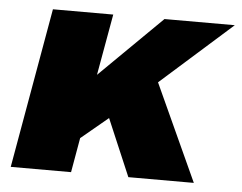

<svg xmlns="http://www.w3.org/2000/svg" viewBox="-43 -579 794 631"><g transform="rotate(5 353.5 -264.0)"><path d="M14 0H213L233 -114L322 -188L402 0H618L472 -319L707 -528H475L270 -326L306 -528H107Z"/></g></svg>

Font: Archivo Black
Style: Italic
Weight: 900
Italic angle: -10°
Designer: Hector Gatti
Foundry: Omnibus-Type
Version: Version 2.001